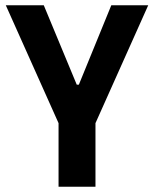

<svg xmlns="http://www.w3.org/2000/svg" viewBox="-20 -708 585 728"><path d="M202 0V-241L2 -688H146L271 -387H279L402 -688H542L342 -241V0Z"/></svg>

Font: Saira Semi Condensed SemiBold
Style: Regular
Weight: 600
Width: 4
Designer: Hector Gatti with collaboration of the Omnibus-Type team
Foundry: Omnibus-Type
Version: Version 1.001; ttfautohint (v1.8)